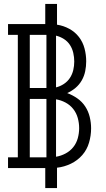

<svg xmlns="http://www.w3.org/2000/svg" viewBox="-20 -858 540 980"><path d="M211 102V0H21V-55H71V-680H21V-735H211V-838H271V-732Q304 -727 333.5 -711Q363 -695 383 -669Q403 -643 411.5 -610.5Q420 -578 420 -545Q420 -520 415 -495Q410 -470 397.5 -448Q385 -426 365.5 -409.5Q346 -393 323 -383Q350 -373 374.5 -356Q399 -339 415 -314.5Q431 -290 438 -261Q445 -232 445 -203Q445 -166 434.5 -130Q424 -94 400 -66.5Q376 -39 342 -22.5Q308 -6 271 -2V102ZM132 -409H217V-680H132ZM266 -412Q287 -417 306 -429.5Q325 -442 337 -460.5Q349 -479 354 -500.5Q359 -522 359 -544Q359 -566 354 -588Q349 -610 337 -628.5Q325 -647 306 -659Q287 -671 266 -676ZM132 -55H217V-353H132ZM266 -58Q291 -62 314.5 -74.5Q338 -87 354 -107Q370 -127 377 -152.5Q384 -178 384 -204Q384 -230 377 -255.5Q370 -281 354 -301.5Q338 -322 314.5 -334.5Q291 -347 266 -351Z"/></svg>

Font: Iosevka Slab Light
Style: Regular
Weight: 300
Monospace: yes
Designer: Belleve Invis
Foundry: Belleve Invis
Version: Version 11.1.0; ttfautohint (v1.8.3)